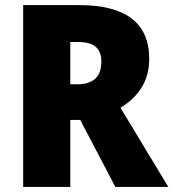

<svg xmlns="http://www.w3.org/2000/svg" viewBox="-20 -734 681 754"><path d="M290 -714Q566 -714 566 -503Q566 -439 536.5 -391Q507 -343 453 -311L641 0H433L295 -263H256V0H71V-714ZM287 -569H256V-403H286Q328 -403 353 -424Q378 -445 378 -494Q378 -530 356.5 -549.5Q335 -569 287 -569Z"/></svg>

Font: Noto Sans Bengali SemiCondensed Black
Style: Regular
Weight: 900
Width: 4
Designer: Joana Ranito - Universal Thirst; Jelle Bosma - Monotype Design Team
Foundry: Universal Thirst ehf.
Version: Version 3.000; ttfautohint (v1.8.4.7-5d5b)